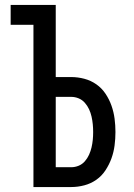

<svg xmlns="http://www.w3.org/2000/svg" viewBox="-20 -755 540 775"><path d="M115 0V-655H23V-735H205V-444H267Q294 -444 320.5 -437Q347 -430 369 -414.5Q391 -399 406 -376.5Q421 -354 430 -328.5Q439 -303 442.5 -276Q446 -249 446 -222Q446 -195 442.5 -168Q439 -141 430 -116Q421 -91 406 -68Q391 -45 369 -29.5Q347 -14 320.5 -7Q294 0 267 0ZM205 -80H267Q283 -80 297.5 -86Q312 -92 322.5 -104Q333 -116 339.5 -130.5Q346 -145 349.5 -160Q353 -175 354.5 -190.5Q356 -206 356 -222Q356 -238 354.5 -253.5Q353 -269 349.5 -284.5Q346 -300 339.5 -314Q333 -328 322.5 -340Q312 -352 297.5 -358Q283 -364 267 -364H205Z"/></svg>

Font: Iosevka Bendy Medium
Style: Regular
Weight: 500
Monospace: yes
Designer: Belleve Invis
Foundry: Belleve Invis
Version: Version 30.1.2